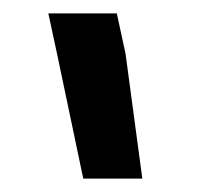

<svg xmlns="http://www.w3.org/2000/svg" viewBox="-20 -774 294 286"><path d="M104 -508 66 -689 52 -754H154L167 -694L192 -508Z"/></svg>

Font: Freesentation 6 SemiBold
Style: Regular
Weight: 600
Designer: glyphs from Roboto by Christian Robertson / Hangul glyphs from Noto Sans CJK(Source Han Sans) by Jang Soo-young and Kang
Foundry: PT&
Version: Version 2.001